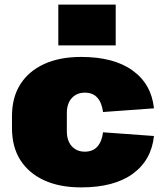

<svg xmlns="http://www.w3.org/2000/svg" viewBox="-20 -800 712 833"><path d="M332 13Q238 13 171 -18Q104 -49 68 -106Q32 -163 32 -244V-296Q32 -377 68 -434Q104 -491 171 -522Q238 -553 332 -553Q474 -553 555.5 -494Q637 -435 648 -330L427 -314Q422 -354 402.5 -376Q383 -398 348 -398Q313 -398 291.5 -374.5Q270 -351 270 -309V-231Q270 -189 291.5 -165.5Q313 -142 348 -142Q383 -142 402.5 -164Q422 -186 427 -226L648 -210Q637 -105 556 -46Q475 13 332 13ZM482 -780V-603H233V-780Z"/></svg>

Font: Pathway Extreme SemiCondensed Black
Style: Regular
Weight: 900
Width: 4
Version: Version 1.001;gftools[0.9.26]